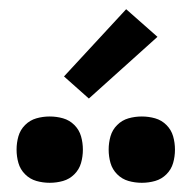

<svg xmlns="http://www.w3.org/2000/svg" viewBox="-20 -995 415 417"><path d="M288 -598Q273 -598 259 -602Q245 -606 234.5 -616.5Q224 -627 220 -641Q216 -655 216 -670Q216 -685 220 -699Q224 -713 234.5 -723.5Q245 -734 259 -738Q273 -742 288 -742Q303 -742 317 -738Q331 -734 341.5 -723.5Q352 -713 356 -699Q360 -685 360 -670Q360 -655 356 -641Q352 -627 341.5 -616.5Q331 -606 317 -602Q303 -598 288 -598ZM88 -598Q73 -598 59 -602Q45 -606 34.5 -616.5Q24 -627 20 -641Q16 -655 16 -670Q16 -685 20 -699Q24 -713 34.5 -723.5Q45 -734 59 -738Q73 -742 88 -742Q103 -742 117 -738Q131 -734 141.5 -723.5Q152 -713 156 -699Q160 -685 160 -670Q160 -655 156 -641Q152 -627 141.5 -616.5Q131 -606 117 -602Q103 -598 88 -598ZM173 -781 119 -829 254 -975 322 -915Z"/></svg>

Font: Zed Sans Semibold
Style: Regular
Weight: 600
Designer: Belleve Invis
Foundry: Belleve Invis
Version: Version 1.0.0; ttfautohint (v1.8.4)